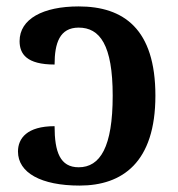

<svg xmlns="http://www.w3.org/2000/svg" viewBox="-20 -568 554 598"><path d="M228 10C361 10 464 -62 464 -270C464 -478 365 -548 225 -548C114 -548 41 -509 41 -440C41 -400 63 -367 150 -367C150 -434 166 -482 225 -482C291 -482 331 -428 331 -270C331 -110 292 -47 225 -47C167 -47 150 -95 150 -175C64 -175 36 -137 36 -96C36 -30 108 10 228 10Z"/></svg>

Font: Noto Serif Semi
Style: Regular
Weight: 600
Designer: Monotype Design Team
Foundry: Monotype Imaging Inc.
Version: Version 1.002